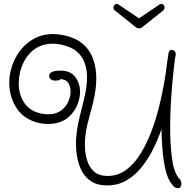

<svg xmlns="http://www.w3.org/2000/svg" viewBox="-20 -926 993 993"><path d="M584 -906Q588 -906 594 -902L699 -831L804 -902Q810 -906 814 -906Q821 -906 826 -900.5Q831 -895 831 -887Q831 -878 823 -871L714 -784Q709 -779 699 -779Q691 -779 684 -784L575 -871Q567 -876 567 -887Q567 -895 572 -900.5Q577 -906 584 -906ZM901 47Q893 47 885 43Q880 41 872 30.5Q864 20 861 16Q842 -15 832.5 -63Q823 -111 819.5 -163.5Q816 -216 815 -258Q799 -210 774 -159Q749 -108 715 -64.5Q681 -21 636 6Q591 33 533 33Q486 33 455 14Q424 -5 406 -36.5Q388 -68 380.5 -106Q373 -144 373 -182Q373 -190 373 -198Q373 -206 374 -213Q377 -251 384.5 -288Q392 -325 402 -362Q413 -403 421.5 -444.5Q430 -486 430 -526Q430 -567 417.5 -601.5Q405 -636 375 -661Q345 -686 292 -696Q282 -698 272.5 -699Q263 -700 253 -700Q181 -700 135 -651Q89 -602 79 -526Q78 -518 77.5 -509.5Q77 -501 77 -493Q77 -438 105 -395Q133 -352 191 -339Q199 -337 208.5 -336Q218 -335 227 -335Q246 -335 259 -338Q288 -345 307 -363.5Q326 -382 335.5 -406Q345 -430 345 -452Q345 -475 336 -492.5Q327 -510 309 -514Q297 -517 296 -517Q293 -517 291.5 -515Q290 -513 284 -511Q276 -509 265 -509Q251 -509 242.5 -516.5Q234 -524 234 -534Q234 -547 251 -555Q259 -558 270.5 -559.5Q282 -561 292 -561Q344 -561 369 -528Q394 -495 394 -451Q394 -418 380 -384Q366 -350 338.5 -324Q311 -298 270 -289Q260 -287 250 -286Q240 -285 230 -285Q198 -285 173 -292Q100 -312 64 -369.5Q28 -427 28 -497Q28 -506 28.5 -515Q29 -524 30 -533Q39 -594 69.5 -643Q100 -692 147.5 -721Q195 -750 255 -750Q267 -750 279 -748.5Q291 -747 303 -745Q370 -732 408 -699Q446 -666 462 -620Q478 -574 478 -522Q478 -479 469.5 -434Q461 -389 449 -348Q440 -316 432 -283.5Q424 -251 421 -217Q420 -207 419.5 -197Q419 -187 419 -177Q419 -137 429.5 -100Q440 -63 465.5 -39.5Q491 -16 537 -16Q590 -16 632.5 -47.5Q675 -79 707 -131Q739 -183 763 -246.5Q787 -310 803 -375Q819 -440 829 -497Q839 -554 843 -593Q847 -616 848.5 -630.5Q850 -645 853 -656Q856 -668 868 -668Q873 -668 880 -664Q886 -660 888 -652.5Q890 -645 888 -638Q885 -626 884 -613Q879 -577 873.5 -520.5Q868 -464 864 -398.5Q860 -333 860 -267Q860 -182 869 -110.5Q878 -39 903 -7Q903 -5 905 -5L907 -3Q918 8 918 26Q918 34 914 40.5Q910 47 901 47Z"/></svg>

Font: Twinkle Star
Style: Regular
Weight: 400
Designer: Robert E. Leuschke
Foundry: Robert E. Leuschke
Version: Version 2.010; ttfautohint (v1.8.3)